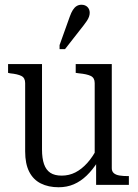

<svg xmlns="http://www.w3.org/2000/svg" viewBox="-20 -779 583 809"><path d="M157 -509V-149Q157 -112 165.5 -87.5Q174 -63 192 -51Q210 -39 240 -39Q271 -39 297.5 -52.5Q324 -66 347.5 -92Q371 -118 391 -157L393 -99Q370 -63 345 -39Q320 -15 291 -2.5Q262 10 227 10Q184 10 152 -6Q120 -22 103 -55.5Q86 -89 86 -141V-429Q86 -451 70 -459Q54 -467 23 -470L14 -472V-509ZM451 -509V-70Q451 -57 459.5 -49.5Q468 -42 483.5 -39.5Q499 -37 519 -37H523V0H385V-108L379 -116V-429Q379 -451 362.5 -459Q346 -467 313 -470L299 -472V-509ZM274 -709Q280 -726 287 -737Q294 -748 303 -753.5Q312 -759 323 -759Q339 -759 348.5 -749.5Q358 -740 358 -725Q358 -717 355 -708.5Q352 -700 346 -691Q340 -682 333 -673L254 -572H231V-589Z"/></svg>

Font: Roboto Serif 28pt Condensed Light
Style: Regular
Weight: 300
Width: 3
Designer: Greg Gazdowicz
Foundry: Commercial Type
Version: Version 1.008